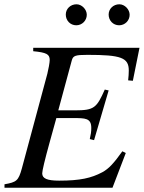

<svg xmlns="http://www.w3.org/2000/svg" viewBox="-20 -876 671 896"><path d="M585 -807C585 -832 562 -856 537 -856C509 -856 487 -835 487 -808C487 -780 508 -758 536 -758C563 -758 585 -780 585 -807ZM385 -807C385 -832 362 -856 337 -856C309 -856 287 -835 287 -808C287 -780 308 -758 336 -758C363 -758 385 -780 385 -807ZM631 -653H135V-637C197 -631 212 -623 212 -596C212 -584 206 -552 201 -532L82 -90C66 -32 57 -26 1 -16V0H505L567 -162L551 -170C513 -117 489 -89 457 -72C406 -45 354 -33 256 -33C200 -33 177 -43 177 -67C177 -79 189 -130 212 -213L243 -325H321C378 -325 406 -325 406 -279C406 -261 404 -249 399 -227L419 -222L487 -454L469 -458C431 -373 420 -361 330 -361H252L315 -594C321 -616 331 -620 388 -620C545 -620 581 -607 581 -547C581 -534 580 -518 578 -501L600 -499Z"/></svg>

Font: XITS
Style: Italic
Weight: 400
Italic angle: -16.33°
Designer: MicroPress Inc., with final additions and corrections provided by Coen Hoffman, Elsevier (retired)
Version: Version 1.107